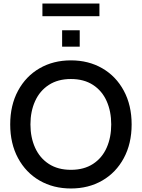

<svg xmlns="http://www.w3.org/2000/svg" viewBox="-20 -1057 806 1091"><path d="M38 -350Q38 -459 82.5 -541.5Q127 -624 205 -669Q283 -714 383 -714Q483 -714 561 -669Q639 -624 683.5 -541.5Q728 -459 728 -350Q728 -241 683.5 -158.5Q639 -76 561 -31Q483 14 383 14Q283 14 205 -31Q127 -76 82.5 -158.5Q38 -241 38 -350ZM612 -350Q612 -424 586 -482.5Q560 -541 508.5 -574.5Q457 -608 383 -608Q309 -608 257.5 -574.5Q206 -541 179.5 -482.5Q153 -424 153 -350Q153 -276 179.5 -217.5Q206 -159 257.5 -125.5Q309 -92 383 -92Q457 -92 508.5 -125.5Q560 -159 586 -217.5Q612 -276 612 -350ZM333 -885H433V-792H333ZM221 -1037H545V-965H221Z"/></svg>

Font: Cabin Medium
Style: Regular
Weight: 500
Designer: Pablo Impallari
Foundry: Pablo Impallari. http://www.impallari.com Igino Marini. http://www.ikern.com
Version: Version 2.200